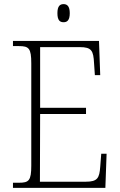

<svg xmlns="http://www.w3.org/2000/svg" viewBox="-20 -913 584 933"><path d="M289 -805C306 -805 319 -814 319 -849C319 -883 306 -893 289 -893C271 -893 259 -883 259 -849C259 -814 271 -805 289 -805ZM43 0H492L498 -166H472L467 -102C463 -48 454 -30 397 -30H174L175 -359H398V-389H175V-684H368C425 -684 434 -667 437 -606L441 -548H467L461 -714H43V-689H72C120 -689 132 -679 132 -605V-108C132 -35 120 -25 72 -25H43Z"/></svg>

Font: Noto Serif Myanmar SemiCondensed ExtraLight
Style: Regular
Weight: 200
Width: 4
Designer: Ben Mitchell and the Monotype Design Team
Foundry: Monotype Imaging Inc.
Version: Version 2.106